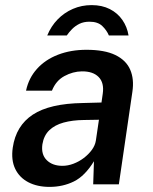

<svg xmlns="http://www.w3.org/2000/svg" viewBox="-20 -722 598 752"><path d="M174 10Q126 10 91 -8.2Q56 -26.5 39.5 -60.8Q23 -95 30 -144Q42.5 -229.5 108.5 -273Q174.5 -316.5 304.5 -318.5L377.5 -320.5L382.5 -355.5Q388.5 -398 366.2 -420.5Q344 -443 300.5 -442.5Q265.5 -442 232.2 -424Q199 -406 183.5 -367H82Q92.5 -416.5 125 -452.5Q157.5 -488.5 207.5 -507.8Q257.5 -527 318.5 -527Q389.5 -527 431.8 -506.5Q474 -486 490 -449Q506 -412 498.5 -362.5L445.5 0H345L348 -90.5Q312.5 -32.5 269.2 -11.2Q226 10 174 10ZM224.5 -72.5Q246 -72.5 267.8 -80.8Q289.5 -89 308.2 -103.2Q327 -117.5 339.8 -135Q352.5 -152.5 355.5 -171.5L367.5 -253L308 -252Q264 -251.5 229.2 -242Q194.5 -232.5 173 -211.8Q151.5 -191 146 -156.5Q140.5 -117 163 -94.8Q185.5 -72.5 224.5 -72.5ZM165 -583Q180 -619.5 205.8 -646Q231.5 -672.5 265.5 -687.2Q299.5 -702 339 -702Q379.5 -702 410 -686.5Q440.5 -671 459.2 -644Q478 -617 483.5 -583H406.5Q398 -603.5 380.5 -620.2Q363 -637 330.5 -637Q308 -637 291.2 -628.8Q274.5 -620.5 262.2 -608Q250 -595.5 241.5 -583Z"/></svg>

Font: Public Sans Thin SemiBold
Style: Italic
Weight: 600
Italic angle: -8°
Version: Version 2.001